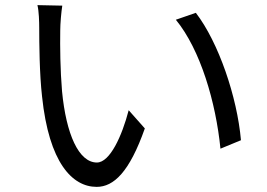

<svg xmlns="http://www.w3.org/2000/svg" viewBox="-20 -720 1040 749"><path d="M223 -698 126 -700C132 -676 133 -634 133 -611C133 -553 134 -431 144 -344C171 -85 262 9 357 9C424 9 485 -49 545 -219L482 -290C456 -190 409 -86 358 -86C287 -86 238 -197 222 -364C215 -447 214 -538 215 -601C215 -627 219 -674 223 -698ZM744 -670 666 -643C762 -526 822 -321 840 -140L920 -173C905 -342 833 -554 744 -670Z"/></svg>

Font: Noto Sans CJK SC
Style: Regular
Weight: 400
Designer: Ryoko NISHIZUKA 西塚涼子 (kana, bopomofo & ideographs); Paul D. Hunt (Latin, Greek & Cyrillic); Sandoll Communications 산돌커뮤니
Foundry: Adobe
Version: Version 2.004;hotconv 1.0.118;makeotfexe 2.5.65603